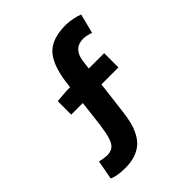

<svg xmlns="http://www.w3.org/2000/svg" viewBox="-209 -793 1018 1018"><g transform="rotate(-45 300.0 -284.0)"><path d="M142.1 96.2Q77.1 96.2 45.9 80.1L65.9 -27.8Q91.3 -20.5 120.1 -19Q147.9 -20 163.6 -32.2Q179.2 -44.4 189 -73.5Q198.7 -102.5 207 -161.1L224.1 -307.1H137.2V-408.2L211.9 -414.1H235.8L241.2 -457Q257.8 -568.8 305.2 -616.5Q352.5 -664.1 454.1 -664.1Q475.1 -664.1 504.6 -658.2Q534.2 -652.3 549.8 -645L522 -535.2Q491.7 -546.9 465.8 -546.9Q396 -546.9 382.8 -469.2L376 -414.1H491.2V-307.1H363.8L340.8 -118.2Q335.9 -79.6 328.1 -49.8Q320.3 -20 305.4 8.3Q290.5 36.6 269.5 55.2Q248.5 73.7 216.3 85Q184.1 96.2 142.1 96.2Z"/></g></svg>

Font: Office Code Pro D Bold
Style: Regular
Weight: 700
Designer: Nathan Rutzky & Paul D. Hunt
Foundry: Adobe Systems Incorporated
Version: Version 1.004;PS 001.004;hotconv 1.0.70;makeotf.lib2.5.58329